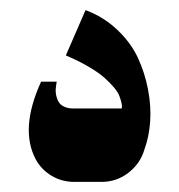

<svg xmlns="http://www.w3.org/2000/svg" viewBox="-20 -360 354 380"><path d="M127 0H181Q211 0 234.5 -18.3Q258 -36.7 266 -64.7Q275 -89 277.2 -119.3Q279.3 -149.7 273 -182.8Q266.7 -216 252.7 -246Q238.7 -276 211.8 -301.3Q185 -326.7 149.3 -340L110.3 -250.3Q135.3 -239.7 155 -228.2Q174.7 -216.7 186 -206.7Q197.3 -196.7 205.3 -187.2Q213.3 -177.7 216.2 -170.2Q219 -162.7 220.3 -157Q221.7 -151.3 221.3 -148.3L221 -145.3H125Q115.3 -145.3 108.3 -148.3Q101.3 -151.3 97.8 -155.8Q94.3 -160.3 92.5 -166.3Q90.7 -172.3 90.3 -177.3Q90 -182.3 90.7 -187.8Q91.3 -193.3 91.7 -195.3Q92 -197.3 92.3 -198.3H61.3Q18.7 -105 50.7 -44.7Q61.7 -24.3 82 -12.2Q102.3 0 127 0Z"/></svg>

Font: Jomhuria
Style: Regular
Weight: 400
Designer: Arabic design by Kourosh Beigpour, Latin design by Eben Sorkin, engineering by Lasse Fister and Khaled Hosney
Version: Version 1.0000